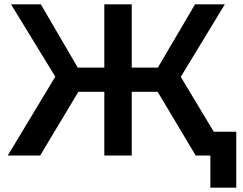

<svg xmlns="http://www.w3.org/2000/svg" viewBox="-20 -720 1127 889"><path d="M710 -295H590V0H463V-295H343L166 0H16L236 -365L31 -700H169L340 -407H463V-700H590V-407H711L883 -700H1021L817 -364L1036 0H886ZM1074 -110V149H954V0H886V-110Z"/></svg>

Font: Montserrat Alternates SemiBold
Style: Regular
Weight: 600
Designer: Julieta Ulanovsky
Foundry: Julieta Ulanovsky
Version: Version 7.200